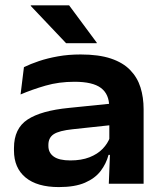

<svg xmlns="http://www.w3.org/2000/svg" viewBox="-20 -710 630 742"><path d="M400.5 0 405.5 -128 402.5 -145V-276L402 -297.5Q402 -346 370.2 -370Q338.5 -394 268 -394Q207.5 -394 155.8 -379Q104 -364 59.5 -345L72.5 -450.5Q98 -463 130.8 -474Q163.5 -485 203.8 -492.2Q244 -499.5 291.5 -499.5Q361.5 -499.5 408.5 -483.8Q455.5 -468 483.2 -439.2Q511 -410.5 523 -372Q535 -333.5 535 -288V0ZM207.5 13Q123.5 13 78.8 -24Q34 -61 34 -128.5V-138Q34 -213.5 86.5 -248Q139 -282.5 246.5 -293L413.5 -310L419 -227.5L260.5 -210.5Q208.5 -205 187.8 -191.5Q167 -178 167 -150V-146Q167 -119.5 187.8 -104.8Q208.5 -90 252 -90Q294.5 -90 325.8 -102.2Q357 -114.5 376.8 -135Q396.5 -155.5 405 -179.5L425 -111.5H399.5Q390.5 -77.5 369 -49.2Q347.5 -21 308.5 -4Q269.5 13 207.5 13ZM247 -689.5 354 -545V-543H235.5L99 -687V-689.5Z"/></svg>

Font: AnekLatin_SemiExpandedSemiBold
Style: Regular
Weight: 600
Width: 6
Designer: Yesha Goshar
Foundry: Ek Type
Version: Version 1.003